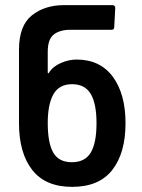

<svg xmlns="http://www.w3.org/2000/svg" viewBox="-20 -720 552 748"><path d="M229 -700H417Q429 -700 429 -689L425 -614Q425 -604 414 -604H254Q213 -604 189.5 -585.5Q166 -567 166 -518V-438Q166 -435 168 -434.5Q170 -434 171 -437Q186 -461 217 -474.5Q248 -488 278 -488Q370 -488 419.5 -421Q469 -354 469 -240Q469 -124 417.5 -58Q366 8 261 8Q157 8 105.5 -58Q54 -124 54 -240V-526Q54 -620 104 -660Q154 -700 229 -700ZM260 -88Q311 -88 333.5 -125.5Q356 -163 356 -240Q356 -316 333.5 -354Q311 -392 261 -392Q210 -392 188 -352.5Q166 -313 166 -241Q166 -163 187.5 -125.5Q209 -88 260 -88Z"/></svg>

Font: Barlow GEO Semi Bold
Style: Regular
Weight: 600
Designer: Jeremy Tribby
Foundry: Tribby Type
Version: Version 1.408